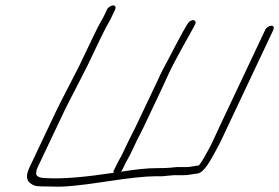

<svg xmlns="http://www.w3.org/2000/svg" viewBox="-20 -700 1031 709"><path d="M375.3 -665 363.4 -640C360.5 -634 353.3 -621 342 -601L322.4 -561L272.2 -456L230.6 -375C207.7 -331 193.8 -303 188 -291L88.9 -82C70.9 -44 79.9 -25 109.4 -14C115.8 -12 139.5 -11 178.5 -11C213.8 -9 276.7 -15 367.2 -29C457.6 -43 518.5 -49 549.5 -49H569.5C575.5 -49 581.5 -49 587.8 -50L620.8 -53H655.8C676.8 -53 689 -57 707.7 -59C733.3 -61 756.8 -107 777.8 -145C791.4 -169 807.8 -205 820 -231L989.5 -590C993.1 -598 990.3 -605 982.3 -605C974.3 -605 963.1 -598 959.5 -590L790 -231C778.1 -206 762.4 -169 749.2 -146C740.4 -131 724.6 -100 714.1 -89C700.8 -88 683.2 -83 669.2 -83H634.2C629.2 -83 621.9 -82 612.6 -81C603.3 -80 584 -79 555 -79C526 -79 482.7 -75 426.9 -66C428.5 -68 430.1 -70 430.4 -71L444.3 -99L461.1 -130L484.9 -180L509.1 -228L572.1 -361C578.9 -376 587.6 -394 597.5 -416C619.3 -466 672.7 -559 696 -601C701.2 -611 704.1 -617 702 -620C698.2 -627 690.6 -628 679 -620C672.8 -616 646.6 -568 600.5 -479C588.2 -456 574.3 -431 562.7 -404L479.1 -228L454.9 -180L431.1 -130L414.3 -99L400.4 -71C398.5 -68 398.6 -65 399.6 -62C294.5 -46 213.3 -39 155.3 -42C129.3 -42 114.9 -47 113.3 -58L114.5 -68C114.4 -71 116 -76 118.9 -82L218 -291C232.2 -320 245.1 -345 260.3 -374L302.2 -456L352.4 -561L371.4 -599C382.1 -617 389.5 -631 393.4 -640L405.3 -665C408.8 -673 406 -680 398 -680C390 -680 378.8 -673 375.3 -665Z"/></svg>

Font: MewTooHand
Style: UltIta
Weight: 400
Designer: Mew Too, Robert Jablonski
Version: Version 0.77